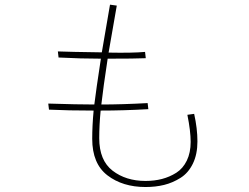

<svg xmlns="http://www.w3.org/2000/svg" viewBox="-20 -749 1040 802"><path d="M181.6 -316.4Q304.7 -312.5 374 -312.5Q380.9 -370.1 401.4 -503.9Q319.3 -503.9 224.6 -508.8L221.7 -534.2Q270.5 -532.2 405.3 -530.3L439.5 -729.5L467.8 -725.6Q462.9 -695.3 433.6 -529.3Q533.2 -527.3 585.9 -532.2L588.9 -505.9Q545.9 -503.9 429.7 -503.9Q411.1 -381.8 403.3 -312.5Q490.2 -312.5 596.7 -318.4L599.6 -293Q496.1 -287.1 400.4 -287.1Q394.5 -225.6 394.5 -171.9Q394.5 -79.1 450.2 -36.1Q505.9 6.8 587.9 6.8Q625 6.8 656.7 -1.5Q688.5 -9.8 716.3 -27.3Q744.1 -44.9 760.3 -78.1Q776.4 -111.3 776.4 -156.2Q776.4 -201.2 762.7 -269.5L791 -273.4Q804.7 -211.9 804.7 -158.2Q804.7 -104.5 785.6 -65.4Q766.6 -26.4 733.9 -5.9Q701.2 14.6 665.5 23.4Q629.9 32.2 587.9 32.2Q492.2 32.2 428.7 -16.6Q365.2 -65.4 365.2 -168.9Q365.2 -224.6 371.1 -287.1Q264.6 -287.1 184.6 -291Z"/></svg>

Font: Gothic A1 Thin
Style: Regular
Weight: 250
Designer: HanYang I&C Co.,Ltd.
Foundry: HanYang I&C Co.,Ltd.
Version: Version 2.50